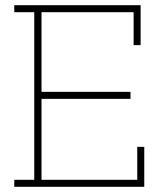

<svg xmlns="http://www.w3.org/2000/svg" viewBox="-20 -720 611 740"><path d="M536 0H35V-27H112V-673H35V-700H522V-546H495V-673H140V-366H483V-339H140V-27H509V-154H536Z"/></svg>

Font: Josefin Slab Light
Style: Regular
Weight: 300
Designer: Santiago Orozco
Foundry: Typemade
Version: Version 2.000